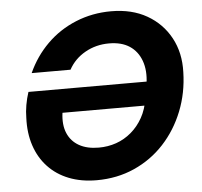

<svg xmlns="http://www.w3.org/2000/svg" viewBox="-52 -766 875 832"><g transform="rotate(-5 385.5 -350.0)"><path d="M336 12Q269 12 215.5 -9Q162 -30 125 -69.5Q88 -109 70 -163.5Q52 -218 55 -284Q55 -310 60 -339Q65 -368 74 -395H616L597 -292H213Q206 -240 221.5 -203.5Q237 -167 271.5 -147.5Q306 -128 357 -128Q397 -128 433 -140.5Q469 -153 499 -178.5Q529 -204 549 -240Q569 -276 576 -322L587 -386Q595 -443 579.5 -485.5Q564 -528 529 -551Q494 -574 440 -574Q383 -574 336 -547.5Q289 -521 264 -475H95Q127 -546 181 -599.5Q235 -653 307 -682.5Q379 -712 461 -712Q551 -712 616.5 -674.5Q682 -637 717.5 -571.5Q753 -506 750 -422Q748 -332 716.5 -253Q685 -174 630 -114.5Q575 -55 500 -21.5Q425 12 336 12Z"/></g></svg>

Font: DM Sans 18pt Black
Style: Italic
Weight: 900
Italic angle: -10°
Designer: Colophon Foundry, Jonny Pinhorn
Foundry: Colophon Foundry
Version: Version 4.004;gftools[0.9.30]